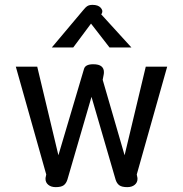

<svg xmlns="http://www.w3.org/2000/svg" viewBox="-20 -759 752 789"><path d="M45 0ZM167 -24Q167 -29 168 -32L170 -42L45 -485H133L220 -121L325 -475Q330 -495 363 -495Q386 -495 396.5 -486.5Q407 -478 407 -463Q407 -456 406 -452L402 -431L492 -121L579 -485H667L542 -42L544 -32Q545 -29 545 -24Q545 -9 533.5 0.5Q522 10 503 10Q481 10 470.5 2.5Q460 -5 455 -21L356 -361L257 -21Q252 -5 241.5 2.5Q231 10 209 10Q190 10 178.5 0.5Q167 -9 167 -24ZM320 -715Q331 -729 339 -734Q347 -739 360 -739Q383 -739 393.5 -727.5Q404 -716 399 -705L396 -700L520 -564H430L354 -662L281 -564H193Z"/></svg>

Font: Niramit
Style: Regular
Weight: 400
Version: Version 1.000; ttfautohint (v1.6)